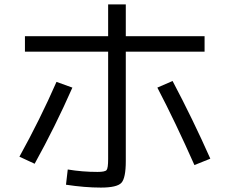

<svg xmlns="http://www.w3.org/2000/svg" viewBox="-20 -817 1040 870"><path d="M93 -653H470V-797H550V-653H907V-583H550V-87Q550 -10 530 11.5Q510 33 437 33Q364 33 279 20L287 -49Q353 -38 422 -38Q456 -38 463 -46.5Q470 -55 470 -96V-583H93ZM236 -446 308 -420Q230 -243 137 -75L68 -107Q162 -277 236 -446ZM693 -420 762 -450Q854 -276 933 -98L861 -69Q775 -263 693 -420Z"/></svg>

Font: Mplus 1p
Style: Regular
Weight: 400
Version: Version 1.061